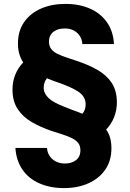

<svg xmlns="http://www.w3.org/2000/svg" viewBox="-20 -732 665 984"><path d="M308 232Q237 232 181.5 207.5Q126 183 94.5 136.5Q63 90 59 26H221Q222 48 233.5 66Q245 84 264.5 94.5Q284 105 309 106Q345 107 368.5 89.5Q392 72 392 38Q392 15 380.5 0.5Q369 -14 348.5 -24Q328 -34 300.5 -43Q273 -52 241 -62Q189 -80 143.5 -106Q98 -132 71 -172.5Q44 -213 44 -273Q44 -313 58 -348.5Q72 -384 99 -412Q86 -432 79 -455.5Q72 -479 72 -509Q72 -573 103.5 -618.5Q135 -664 190 -688Q245 -712 315 -712Q387 -712 442 -687.5Q497 -663 529 -616.5Q561 -570 564 -506H402Q401 -528 390 -546Q379 -564 359.5 -575Q340 -586 313 -586Q278 -587 254.5 -569.5Q231 -552 231 -518Q231 -496 242.5 -481Q254 -466 274.5 -456Q295 -446 322.5 -437Q350 -428 382 -417Q435 -399 480 -373.5Q525 -348 552 -308Q579 -268 579 -207Q579 -168 565 -132Q551 -96 524 -68Q538 -49 544.5 -25Q551 -1 551 28Q551 92 519.5 137.5Q488 183 433 207.5Q378 232 308 232ZM402 -149Q410 -158 414.5 -170Q419 -182 419 -197Q419 -218 409 -234.5Q399 -251 379.5 -263.5Q360 -276 332.5 -288Q305 -300 270 -312Q254 -317 242.5 -322Q231 -327 221 -331Q213 -322 208.5 -310Q204 -298 204 -283Q204 -267 210.5 -254Q217 -241 229 -229.5Q241 -218 259 -208Q277 -198 300.5 -188.5Q324 -179 352 -168Q365 -164 377.5 -159Q390 -154 402 -149Z"/></svg>

Font: DM Sans 17pt Black
Style: Regular
Weight: 900
Version: Version 4.004;gftools[0.9.30]